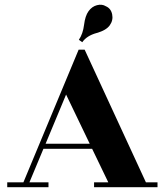

<svg xmlns="http://www.w3.org/2000/svg" viewBox="-20 -776 683 796"><path d="M633 -20V0H370V-20H429L362 -159H160L102 -20H181V0H10V-20H77L306 -570H331L585 -20ZM169 -180H352L254 -384ZM321 -601 307 -611Q324 -636 328.5 -673Q333 -710 347 -729.5Q361 -749 382 -754.5Q403 -760 419 -750Q440 -741 445 -716.5Q450 -692 435 -671Q420 -650 380 -639Q340 -628 321 -601Z"/></svg>

Font: Rozha One
Style: Regular
Weight: 400
Designer: Tim Donaldson, Indian Type Foundry
Foundry: Indian Type Foundry
Version: Version 1.301;PS 1.0;hotconv 1.0.78;makeotf.lib2.5.61930; tt